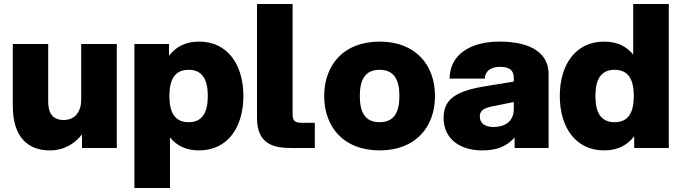

<svg xmlns="http://www.w3.org/2000/svg" viewBox="-20 -740 3408 960"><path d="M221 -233V-520H44V-210C44 -50 124 12 229 12C301 12 354 -22 390 -68V0H564V-520H386V-241C386 -183 356 -140 299 -140C237 -140 221 -182 221 -233Z M652 -520V200H830V-53C863 -12 910 12 975 12C1120 12 1197 -106 1197 -260C1197 -414 1120 -532 975 -532C907 -532 858 -505 825 -461V-520ZM827 -260C827 -342 854 -391 923 -391C992 -391 1019 -342 1019 -260C1019 -178 992 -129 923 -129C854 -129 827 -178 827 -260Z M1265 -720V-151C1265 -16 1352 0 1437 0H1554V-126H1488C1451 -126 1443 -140 1443 -169V-720Z M1878 12C2059 12 2155 -106 2155 -260C2155 -414 2059 -532 1878 -532C1697 -532 1601 -414 1601 -260C1601 -106 1697 12 1878 12ZM1779 -260C1779 -342 1806 -391 1878 -391C1950 -391 1977 -342 1977 -260C1977 -178 1950 -129 1878 -129C1806 -129 1779 -178 1779 -260Z M2553 0H2723V-370C2723 -470 2641 -532 2477 -532C2333 -532 2229 -468 2228 -347H2404C2404 -377 2427 -406 2479 -406C2540 -406 2549 -377 2549 -349V-332L2413 -310C2256 -285 2198 -243 2198 -150C2198 -45 2281 12 2390 12C2459 12 2509 -4 2553 -52ZM2379 -157C2379 -189 2401 -201 2451 -210L2549 -230V-196C2549 -130 2502 -105 2447 -105C2404 -105 2379 -125 2379 -157Z M3324 0V-720H3146V-467C3113 -508 3066 -532 3001 -532C2856 -532 2779 -414 2779 -260C2779 -106 2856 12 3001 12C3069 12 3118 -15 3151 -59V0ZM2957 -260C2957 -342 2984 -391 3053 -391C3122 -391 3149 -342 3149 -260C3149 -178 3122 -129 3053 -129C2984 -129 2957 -178 2957 -260Z"/></svg>

Font: Aspekta 850
Style: Regular
Weight: 850
Designer: Ivo Dolenc
Version: Version 2.000